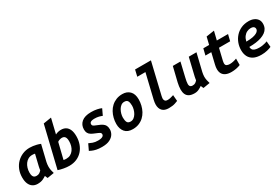

<svg xmlns="http://www.w3.org/2000/svg" viewBox="75 -1871 4330 2981"><g transform="rotate(-30 2240.0 -381.0)"><path d="M189 12Q140 11 104.5 -12.5Q69 -36 49.5 -81Q30 -126 30 -193Q30 -269 55.5 -332.5Q81 -396 126.5 -442Q172 -488 231.5 -513Q291 -538 358 -538Q388 -538 419 -534Q450 -530 482 -522Q514 -514 546 -501L477 -215Q473 -195 470.5 -175.5Q468 -156 468 -136Q468 -103 474 -72.5Q480 -42 490 -11L369 9Q365 1 357.5 -16.5Q350 -34 348 -40Q326 -24 287.5 -6Q249 12 189 12ZM239 -105Q271 -105 292 -119Q313 -133 329 -152Q331 -169 333.5 -183Q336 -197 340 -216L388 -416Q375 -419 362 -420Q349 -421 337 -421Q298 -421 266 -403Q234 -385 212 -354.5Q190 -324 178 -285Q166 -246 166 -204Q166 -165 175 -143.5Q184 -122 200.5 -113.5Q217 -105 239 -105Z M758 15Q713 15 659.5 5.5Q606 -4 563 -19L740 -754L883 -777L819 -511Q843 -524 869.5 -530Q896 -536 920 -536Q970 -536 1005.5 -514Q1041 -492 1060.5 -446.5Q1080 -401 1080 -330Q1080 -254 1056.5 -190.5Q1033 -127 990.5 -81Q948 -35 889 -10Q830 15 758 15ZM773 -104Q814 -104 846 -121.5Q878 -139 900 -169.5Q922 -200 933 -238.5Q944 -277 944 -319Q944 -358 935 -380Q926 -402 910 -411.5Q894 -421 872 -421Q854 -421 831.5 -414.5Q809 -408 792 -395L722 -109Q735 -106 748 -105Q761 -104 773 -104Z M1345 15Q1284 15 1241.5 5.5Q1199 -4 1173 -16Q1147 -28 1133 -35L1184 -143Q1207 -131 1246 -116.5Q1285 -102 1340 -102Q1379 -102 1402 -109.5Q1425 -117 1434.5 -129Q1444 -141 1444 -155Q1444 -176 1426.5 -188Q1409 -200 1358 -220Q1316 -236 1288.5 -253Q1261 -270 1247 -295.5Q1233 -321 1233 -360Q1233 -441 1290.5 -490.5Q1348 -540 1463 -540Q1519 -540 1567.5 -530Q1616 -520 1644 -506L1593 -398Q1568 -409 1534.5 -417.5Q1501 -426 1451 -426Q1437 -426 1417.5 -422.5Q1398 -419 1384 -408.5Q1370 -398 1370 -377Q1370 -364 1375.5 -354.5Q1381 -345 1399.5 -335.5Q1418 -326 1455 -312Q1500 -295 1528.5 -276Q1557 -257 1570.5 -230.5Q1584 -204 1584 -162Q1584 -119 1560 -78.5Q1536 -38 1483.5 -11.5Q1431 15 1345 15Z M1897 15Q1803 15 1757 -39.5Q1711 -94 1711 -183Q1711 -236 1724 -288Q1737 -340 1762 -385.5Q1787 -431 1824.5 -465.5Q1862 -500 1911.5 -520Q1961 -540 2022 -540Q2104 -540 2154 -490Q2204 -440 2204 -342Q2204 -289 2191.5 -237Q2179 -185 2154.5 -139.5Q2130 -94 2093 -59.5Q2056 -25 2007 -5Q1958 15 1897 15ZM1925 -105Q1958 -105 1984 -124.5Q2010 -144 2028.5 -175Q2047 -206 2056.5 -241.5Q2066 -277 2066 -308Q2066 -360 2051 -390.5Q2036 -421 1989 -421Q1956 -421 1930 -401.5Q1904 -382 1886 -351Q1868 -320 1858.5 -284.5Q1849 -249 1849 -218Q1849 -166 1864 -135.5Q1879 -105 1925 -105Z M2543 12Q2467 12 2429 -27.5Q2391 -67 2391 -137Q2391 -156 2394 -177Q2397 -198 2402 -220L2506 -656H2360L2387 -771H2671L2538 -211Q2536 -200 2533.5 -187Q2531 -174 2531 -164Q2531 -142 2543.5 -125Q2556 -108 2593 -108Q2614 -108 2636 -113Q2658 -118 2675 -123.5Q2692 -129 2699 -131L2708 -22Q2699 -18 2656 -3Q2613 12 2543 12Z M3006 12Q2946 12 2910 -7.5Q2874 -27 2858.5 -62.5Q2843 -98 2843 -147Q2843 -174 2847.5 -204Q2852 -234 2859 -267L2922 -526H3059L3000 -276Q2992 -242 2987 -214.5Q2982 -187 2982 -166Q2982 -147 2988 -134Q2994 -121 3006.5 -114.5Q3019 -108 3038 -108Q3069 -108 3088 -120.5Q3107 -133 3123 -152Q3125 -169 3127.5 -183Q3130 -197 3134 -216L3208 -526H3346L3271 -215Q3267 -195 3264 -175.5Q3261 -156 3261 -136Q3261 -103 3267.5 -72.5Q3274 -42 3284 -11L3163 9Q3159 1 3151.5 -16.5Q3144 -34 3142 -40Q3120 -24 3084.5 -6Q3049 12 3006 12Z M3667 12Q3608 12 3568.5 -5.5Q3529 -23 3509 -56.5Q3489 -90 3489 -139Q3489 -156 3491.5 -175Q3494 -194 3499 -215L3546 -412H3441L3469 -526H3573L3605 -659L3749 -681L3711 -526H3912L3884 -412H3684L3635 -207Q3633 -194 3631 -183.5Q3629 -173 3629 -164Q3629 -130 3652 -119Q3675 -108 3704 -108Q3735 -108 3766.5 -115Q3798 -122 3829 -134L3828 -19Q3794 -4 3751 4Q3708 12 3667 12Z M4203 13Q4117 13 4064 -15Q4011 -43 3986.5 -92Q3962 -141 3962 -205Q3962 -271 3984 -331Q4006 -391 4048 -438Q4090 -485 4150 -512.5Q4210 -540 4287 -540Q4339 -540 4378.5 -522.5Q4418 -505 4440.5 -473Q4463 -441 4463 -395Q4463 -349 4445 -314.5Q4427 -280 4394 -256Q4361 -232 4315.5 -216.5Q4270 -201 4215 -194Q4160 -187 4098 -187Q4098 -160 4110 -140.5Q4122 -121 4151 -110.5Q4180 -100 4230 -100Q4260 -100 4288 -104.5Q4316 -109 4338.5 -115.5Q4361 -122 4374 -128L4383 -24Q4356 -11 4308 1Q4260 13 4203 13ZM4099 -282Q4170 -282 4215 -291Q4260 -300 4286 -314.5Q4312 -329 4322 -345Q4332 -361 4332 -376Q4332 -394 4323.5 -406Q4315 -418 4299.5 -424Q4284 -430 4261 -430Q4227 -430 4194 -414.5Q4161 -399 4136 -366.5Q4111 -334 4099 -282Z"/></g></svg>

Font: Ubuntu Sans Mono
Style: Bold Italic
Weight: 700
Italic angle: -13.5°
Monospace: yes
Designer: Dalton Maag Ltd
Foundry: Dalton Maag Ltd
Version: Version 1.006